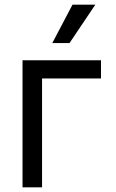

<svg xmlns="http://www.w3.org/2000/svg" viewBox="-20 -804 499 824"><path d="M413.4 -545.5H76.7V0H160.5V-467.3H413.4ZM204.5 -619.3H278.4L389.2 -784.1H291.2Z"/></svg>

Font: Margiela Sans
Style: Regular
Weight: 400
Designer: Stefan Endress, Andreas Faust
Version: Version 1.100;FEAKit 1.0